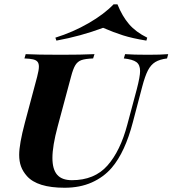

<svg xmlns="http://www.w3.org/2000/svg" viewBox="-20 -860 803 894"><path d="M69.8 0ZM242.7 -670.9 237.8 -684.6Q320.3 -710.4 392.6 -752.2Q464.8 -793.9 508.8 -839.8H526.9Q549.3 -784.2 580.8 -747.6Q612.3 -710.9 665.5 -684.6L661.6 -670.9Q596.2 -681.6 553 -695.3Q509.8 -709 460 -730.5Q355.5 -691.4 242.7 -670.9ZM500.5 -79.1Q462.9 -35.2 407.5 -10.5Q352.1 14.2 280.8 14.2Q153.8 14.2 105.5 -40Q86.4 -61.5 77.9 -85Q69.3 -108.4 69.3 -139.2Q69.3 -188.5 95.7 -288.1L152.8 -502Q161.1 -533.7 161.1 -549.8Q161.1 -564.9 154.3 -572.8Q147.5 -580.6 133.5 -583.7Q119.6 -586.9 93.8 -587.9L99.6 -607.9Q150.9 -605 264.6 -605Q358.4 -605 419.9 -607.9L413.6 -587.9Q377 -586.4 359.1 -580.1Q341.3 -573.7 330.8 -556.6Q320.3 -539.6 310.5 -502L248.5 -271Q224.1 -180.2 224.1 -124.5Q224.1 -71.8 246.1 -46.4Q268.1 -21 314.9 -21Q419.9 -21 480.2 -89.1Q540.5 -157.2 572.8 -279.8L616.7 -443.8Q632.3 -503.4 632.3 -529.3Q632.3 -558.1 615.2 -570.8Q598.1 -583.5 556.6 -587.9L562.5 -607.9Q600.1 -605 669.4 -605Q729.5 -605 763.2 -607.9L757.8 -587.9Q723.1 -583.5 702.9 -571Q682.6 -558.6 668.9 -532.5Q655.3 -506.3 642.1 -456.1L598.6 -291Q562.5 -151.9 500.5 -79.1Z"/></svg>

Font: TypoPRO Playfair Display SC
Style: Bold Italic
Weight: 700
Italic angle: -14.9847°
Designer: Claus Eggers Sørensen
Foundry: Claus Eggers Sørensen
Version: Version 1.004;PS 001.004;hotconv 1.0.70;makeotf.lib2.5.58329